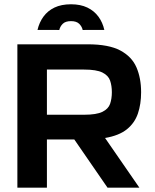

<svg xmlns="http://www.w3.org/2000/svg" viewBox="-20 -864 712 884"><path d="M495 -439.3Q495 -469 487 -492.7Q479 -516.3 451.7 -530Q424.3 -543.7 367.3 -543.7H196V-335.7H367.3Q424.3 -335.7 451.7 -349.2Q479 -362.7 487 -386.2Q495 -409.7 495 -439.3ZM60 0V-660H384Q480.3 -660 533.7 -631.7Q587 -603.3 608.3 -553.8Q629.7 -504.3 629.7 -439.3Q629.7 -385 615 -341.5Q600.3 -298 564.3 -268.8Q528.3 -239.7 463.7 -228.7L621.7 0H475L322 -222H196V0ZM307 -844.3Q350.7 -844.3 382.2 -829.2Q413.7 -814 433.2 -787.3Q452.7 -760.7 460.3 -726.3L360.7 -726Q357 -742.3 344.5 -754.5Q332 -766.7 307 -766.7Q281.3 -766.7 269 -754.5Q256.7 -742.3 253 -726L152.7 -726.3Q160.7 -760.7 180 -787.3Q199.3 -814 230.8 -829.2Q262.3 -844.3 307 -844.3Z"/></svg>

Font: Nata Sans
Style: Regular
Weight: 400
Designer: Daniel Uzquiano Cruz
Version: Version 1.001